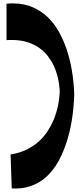

<svg xmlns="http://www.w3.org/2000/svg" viewBox="-20 -911 481 1125"><path d="M415 -357.9Q409.7 -197.8 369.1 -74.2Q357.4 -39.1 342 -4.9Q326.7 29.3 306.4 60.1Q286.1 90.8 260.5 116.5Q234.9 142.1 203.1 159.9Q171.4 177.7 133.1 186.8Q94.7 195.8 48.8 192.9L42 -5.9Q96.2 -14.6 137.2 -35.2Q178.2 -55.7 208.5 -83.3Q238.8 -110.8 259.5 -143.3Q280.3 -175.8 293.9 -208Q325.7 -284.2 330.1 -375Q325.7 -459.5 294.9 -525.9Q281.7 -554.2 261.2 -581.3Q240.7 -608.4 210.9 -629.6Q181.2 -650.9 140.9 -663.8Q100.6 -676.8 47.9 -676.8Q40.5 -676.8 33 -676.8Q25.4 -676.8 18.1 -675.8V-889.2Q26.9 -890.1 35.9 -890.6Q44.9 -891.1 53.2 -891.1Q121.1 -891.1 172.6 -868.2Q224.1 -845.2 262.2 -807.9Q300.3 -770.5 326.4 -722.4Q352.5 -674.3 369.6 -624.5Q409.7 -507.3 415 -357.9Z"/></svg>

Font: Peralta
Style: Regular
Weight: 400
Designer: Astigmatic (AOETI)
Foundry: Astigmatic (AOETI)
Version: Version 1.000